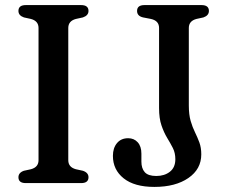

<svg xmlns="http://www.w3.org/2000/svg" viewBox="-20 -720 892 755"><path d="M248.5 -90Q248.5 -62.5 278.5 -54.5L306 -48.5Q328 -41 328 -23Q328 0 299 0H81.5Q52.5 0 52.5 -23Q52.5 -41 74 -48.5L101.5 -54.5Q131.5 -62.5 131.5 -90V-610Q131.5 -637.5 101.5 -645.5L74 -651.5Q52.5 -659 52.5 -677Q52.5 -700 81.5 -700H299Q328 -700 328 -677Q328 -659 306 -651.5L278.5 -645.5Q248.5 -637.5 248.5 -610ZM771.5 -113Q771.5 -55 720.8 -20Q670 15 587 15Q508.5 15 466.2 -18.8Q424 -52.5 424 -107Q424 -138 440 -157.2Q456 -176.5 484 -176.5Q507 -176.5 521.5 -160.5Q536 -144.5 536 -116V-84.5Q536 -58 549.2 -43Q562.5 -28 594.5 -28Q627 -28 648.2 -44.8Q669.5 -61.5 669.5 -94Q669.5 -118.5 659.8 -137.8Q650 -157 637.2 -178Q624.5 -199 615 -226.8Q605.5 -254.5 605.5 -295V-610Q605.5 -638.5 573.5 -645.5L542.5 -651.5Q519 -657 519 -677Q519 -700 548 -700H772.5Q801.5 -700 801.5 -677Q801.5 -659 780 -651.5L752.5 -645.5Q722.5 -637.5 722.5 -610V-305.5Q722.5 -269 729.8 -244.2Q737 -219.5 746.8 -199.8Q756.5 -180 764 -159.8Q771.5 -139.5 771.5 -113Z"/></svg>

Font: Fraunces 9pt S050
Style: Regular
Weight: 400
Version: Version 1.000; ttfautohint (v1.8.3)